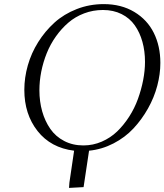

<svg xmlns="http://www.w3.org/2000/svg" viewBox="-20 -731 805 940"><path d="M99.1 -291Q99.1 -351.1 116.2 -411.1Q133.3 -471.2 167 -524.9Q200.7 -578.6 246.8 -620.4Q293 -662.1 355.5 -686.5Q418 -710.9 487.8 -710.9Q573.7 -710.9 637.5 -672.6Q701.2 -634.3 733.2 -569.6Q765.1 -504.9 765.1 -422.9Q765.1 -368.7 750 -311.3Q734.9 -253.9 704.6 -200Q674.3 -146 633.3 -102.1Q592.3 -58.1 535.6 -28.8Q479 0.5 416 6.8L389.2 185.1L317.9 189L319.8 163.1L342.8 6.8Q228.5 -7.3 163.8 -89.6Q99.1 -171.9 99.1 -291ZM172.9 -289.1Q172.9 -234.4 186.5 -186Q200.2 -137.7 226.3 -100.1Q252.4 -62.5 294.2 -40.8Q335.9 -19 388.2 -19Q435.5 -19 478.3 -37.6Q521 -56.2 553.5 -87.4Q585.9 -118.7 612.3 -159.7Q638.7 -200.7 655.3 -246.6Q671.9 -292.5 680.9 -338.9Q689.9 -385.3 689.9 -428.2Q689.9 -481 677.2 -526.4Q664.6 -571.8 639.9 -606.9Q615.2 -642.1 575.2 -662.1Q535.2 -682.1 483.9 -682.1Q435.5 -682.1 391.8 -665.5Q348.1 -648.9 314.7 -620.1Q281.2 -591.3 253.9 -553Q226.6 -514.6 209 -470.9Q191.4 -427.2 182.1 -380.9Q172.9 -334.5 172.9 -289.1Z"/></svg>

Font: Dehuti
Style: Italic
Weight: 400
Version: Version 1.2